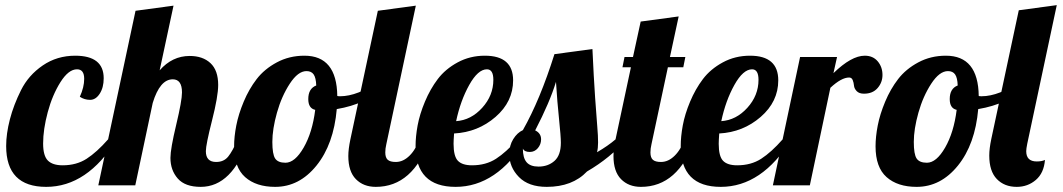

<svg xmlns="http://www.w3.org/2000/svg" viewBox="-20 -722 4140 748"><path d="M291 -345Q308 -382 308 -415Q308 -452 280 -452Q247 -452 215.5 -402Q184 -352 166 -285Q148 -218 148 -163Q148 -115 166.5 -96.5Q185 -78 224 -78Q278 -78 317.5 -103.5Q357 -129 401 -179H435Q320 6 160 6Q4 6 4 -153Q4 -201 18.5 -257Q33 -313 62 -371Q91 -429 146.5 -467Q202 -505 273 -505Q384 -505 384 -417Q384 -381 368.5 -357Q353 -333 331 -333Q309 -333 291 -345Z M689 -362Q689 -413 653 -413Q603 -413 575 -321L507 0H363L508 -680L656 -700L602 -448Q651 -504 719 -504Q770 -504 800 -476Q830 -448 830 -391Q830 -347 806 -252.5Q782 -158 782 -133Q782 -91 822 -91Q852 -91 869 -112Q886 -133 906 -179H948Q885 6 762 6Q701 6 672.5 -26.5Q644 -59 644 -107Q644 -142 666.5 -236Q689 -330 689 -362Z M1166 -505Q1292 -505 1294 -348Q1298 -347 1305 -347Q1373 -347 1459 -407L1468 -380Q1409 -317 1292 -297Q1280 -160 1213 -77Q1146 6 1052 6Q978 6 935 -32Q892 -70 892 -152Q892 -189 900.5 -233Q909 -277 929.5 -326Q950 -375 980 -414Q1010 -453 1058.5 -479Q1107 -505 1166 -505ZM1092 -88Q1129 -88 1163 -147Q1197 -206 1208 -294Q1181 -300 1181 -336Q1181 -377 1212 -389Q1211 -419 1202 -432Q1193 -445 1174 -445Q1141 -445 1109 -396Q1077 -347 1059 -283Q1041 -219 1041 -169Q1041 -121 1052 -104.5Q1063 -88 1092 -88Z M1452 -680 1600 -700 1485 -160Q1481 -143 1481 -128Q1481 -108 1490.5 -99.5Q1500 -91 1522 -91Q1551 -91 1576 -116Q1601 -141 1612 -179H1654Q1589 6 1444 6Q1396 6 1366.5 -24Q1337 -54 1337 -114Q1337 -141 1345 -179Z M1747 -162Q1747 -113 1764 -95.5Q1781 -78 1819 -78Q1873 -78 1912.5 -103.5Q1952 -129 1996 -179H2030Q1915 6 1755 6Q1599 6 1599 -153Q1599 -190 1607 -233.5Q1615 -277 1635.5 -326Q1656 -375 1685.5 -414Q1715 -453 1763 -479Q1811 -505 1869 -505Q1979 -505 1979 -409Q1979 -326 1910.5 -266.5Q1842 -207 1749 -202Q1747 -174 1747 -162ZM1902 -411Q1902 -452 1877 -452Q1842 -452 1808 -391Q1774 -330 1757 -250Q1815 -254 1858.5 -302Q1902 -350 1902 -411Z M2378 -179H2420Q2358 -107 2267 -54Q2210 6 2110 6Q2039 6 2001.5 -32.5Q1964 -71 1964 -122Q1964 -155 1979.5 -180Q1995 -205 2017 -215Q2084 -333 2140 -511L2288 -531Q2293 -421 2298.5 -341.5Q2304 -262 2307 -227.5Q2310 -193 2310 -167Q2310 -145 2306 -129Q2349 -154 2378 -179ZM2088 -179Q2088 -160 2075.5 -145Q2063 -130 2044 -130Q2023 -130 2017 -143Q2017 -107 2031.5 -90Q2046 -73 2078 -73Q2115 -73 2140 -95Q2165 -117 2165 -166Q2165 -191 2158 -257.5Q2151 -324 2146 -403Q2122 -324 2065 -214Q2088 -203 2088 -179Z M2476 -638 2624 -658 2590 -500H2650L2642 -460H2582L2518 -160Q2514 -143 2514 -128Q2514 -108 2523.5 -99.5Q2533 -91 2555 -91Q2584 -91 2609 -116Q2634 -141 2645 -179H2687Q2622 6 2477 6Q2429 6 2399.5 -24Q2370 -54 2370 -114Q2370 -141 2378 -179L2438 -460H2405L2413 -500H2446Z M2780 -162Q2780 -113 2797 -95.5Q2814 -78 2852 -78Q2906 -78 2945.5 -103.5Q2985 -129 3029 -179H3063Q2948 6 2788 6Q2632 6 2632 -153Q2632 -190 2640 -233.5Q2648 -277 2668.5 -326Q2689 -375 2718.5 -414Q2748 -453 2796 -479Q2844 -505 2902 -505Q3012 -505 3012 -409Q3012 -326 2943.5 -266.5Q2875 -207 2782 -202Q2780 -174 2780 -162ZM2935 -411Q2935 -452 2910 -452Q2875 -452 2841 -391Q2807 -330 2790 -250Q2848 -254 2891.5 -302Q2935 -350 2935 -411Z M3097 -500H3241L3227 -437Q3297 -505 3349 -505Q3381 -505 3399.5 -483Q3418 -461 3418 -430Q3418 -401 3399 -379Q3380 -357 3346 -357Q3327 -357 3317.5 -367Q3308 -377 3307 -388.5Q3306 -400 3302 -410Q3298 -420 3288 -420Q3258 -420 3215 -380L3135 0H2991Z M3665 -505Q3791 -505 3793 -348Q3797 -347 3804 -347Q3872 -347 3958 -407L3967 -380Q3908 -317 3791 -297Q3779 -160 3712 -77Q3645 6 3551 6Q3477 6 3434 -32Q3391 -70 3391 -152Q3391 -189 3399.5 -233Q3408 -277 3428.5 -326Q3449 -375 3479 -414Q3509 -453 3557.5 -479Q3606 -505 3665 -505ZM3591 -88Q3628 -88 3662 -147Q3696 -206 3707 -294Q3680 -300 3680 -336Q3680 -377 3711 -389Q3710 -419 3701 -432Q3692 -445 3673 -445Q3640 -445 3608 -396Q3576 -347 3558 -283Q3540 -219 3540 -169Q3540 -121 3551 -104.5Q3562 -88 3591 -88Z M4097 -702 3982 -162Q3978 -142 3978 -133Q3978 -93 4019 -93Q4039 -93 4051 -99Q4047 -48 4015.5 -21Q3984 6 3941 6Q3893 6 3863.5 -24.5Q3834 -55 3834 -116Q3834 -143 3842 -181L3949 -682Z"/></svg>

Font: Lobster Two
Style: Bold Italic
Weight: 700
Designer: Pablo Impallari
Foundry: Pablo Impallari. www.impallari.com
Version: Version 2.000